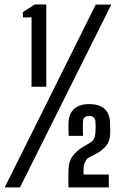

<svg xmlns="http://www.w3.org/2000/svg" viewBox="-78 -820 530 840"><path d="M60 -440.5V-744H22.5L21.5 -766.5L74 -800.5H124.5V-440.5ZM-57.5 0 341 -800H409L9.5 0ZM221.5 0Q221 -21.5 221 -37Q221 -52.5 221.5 -73.5Q222 -114 240.5 -138.2Q259 -162.5 288 -179L316.5 -195.5Q330 -205 334 -214.5Q338 -224 339.5 -238.5Q340.5 -251.5 340.5 -263.5Q340.5 -275.5 339.5 -288Q339 -298.5 332.8 -305.5Q326.5 -312.5 311.5 -312.5Q286 -312.5 285 -288.5Q284 -272 284.5 -255Q285 -238 285.5 -225.5H222.5Q222 -239 221.5 -253.2Q221 -267.5 221.5 -280.5Q223 -323 246.5 -343.8Q270 -364.5 311.5 -364.5Q357.5 -364.5 380.2 -343.2Q403 -322 403.5 -280.5Q403.5 -274 403.8 -267.8Q404 -261.5 404.2 -254.5Q404.5 -247.5 404 -238.5Q403.5 -203.5 387.5 -183.2Q371.5 -163 341.5 -146.5L307.5 -129Q299 -122 293.2 -109.2Q287.5 -96.5 287.5 -80V-56.5H398V0Z"/></svg>

Font: Big Shoulders Display Thin SemiBold
Style: Regular
Weight: 600
Version: Version 2.002